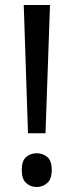

<svg xmlns="http://www.w3.org/2000/svg" viewBox="-20 -734 309 768"><path d="M162 -201H92L75 -714H180ZM67 -54Q67 -91 84.5 -106Q102 -121 127 -121Q151 -121 169 -106Q187 -91 187 -54Q187 -18 169 -2Q151 14 127 14Q102 14 84.5 -2Q67 -18 67 -54Z"/></svg>

Font: Noto Sans Display
Style: Regular
Weight: 400
Designer: Monotype Design Team
Foundry: Monotype Imaging Inc.
Version: Version 2.003